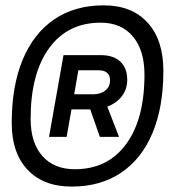

<svg xmlns="http://www.w3.org/2000/svg" viewBox="-20 -706 632 719"><path d="M248.5 -7.3Q142.6 -7.3 83.3 -70.3Q23.9 -133.3 23.9 -245.1Q23.9 -383.8 64.9 -482.4Q106 -581.1 183.1 -633.5Q260.3 -686 368.2 -686Q473.6 -686 532.7 -621.3Q591.8 -556.6 591.8 -440.9Q591.8 -304.7 551 -207.8Q510.3 -110.8 433.3 -59.1Q356.4 -7.3 248.5 -7.3ZM260.3 -72.3Q382.8 -72.3 451.9 -165.8Q521 -259.3 521 -426.3Q521 -518.1 477.5 -569.6Q434.1 -621.1 356.9 -621.1Q233.4 -621.1 164.1 -525.9Q94.7 -430.7 94.7 -260.7Q94.7 -171.9 138.4 -122.1Q182.1 -72.3 260.3 -72.3ZM163.6 -193.4 217.8 -499.5H358.4Q404.8 -499.5 430.7 -475.1Q456.5 -450.7 456.5 -407.2Q456.5 -372.1 436.5 -345.9Q416.5 -319.8 381.8 -306.6L425.8 -193.4H354L317.9 -296.4H247.6L229.5 -193.4ZM257.8 -353H328.6Q357.4 -353 374.8 -367.4Q392.1 -381.8 392.1 -404.8Q392.1 -442.9 348.1 -442.9H273.4Z"/></svg>

Font: CaskaydiaCove NFP SemiLight
Style: Italic
Weight: 350
Italic angle: -10°
Designer: Aaron Bell
Foundry: Saja Typeworks
Version: Version 2111.001; VTT 6.35;Nerd Fonts 3.1.1